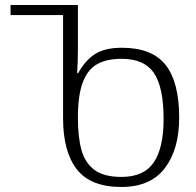

<svg xmlns="http://www.w3.org/2000/svg" viewBox="-20 -734 780 764"><path d="M231 -263V-674H22V-714H290V-540Q290 -490 287 -443H291Q320 -495 359 -519.5Q398 -544 465 -544Q585 -544 639 -475.5Q693 -407 693 -266Q693 -140 636 -65Q579 10 463 10Q340 10 285.5 -60.5Q231 -131 231 -263ZM631 -260Q631 -387 592.5 -443.5Q554 -500 464 -500Q405 -500 367 -479Q329 -458 309.5 -406.5Q290 -355 290 -266Q290 -187 304.5 -136Q319 -85 356.5 -57.5Q394 -30 463 -30Q553 -30 592 -88Q631 -146 631 -260Z"/></svg>

Font: Noto Serif Georgian Light
Style: Regular
Weight: 300
Designer: Monotype Design team
Foundry: Monotype Imaging Inc.
Version: Version 1.000